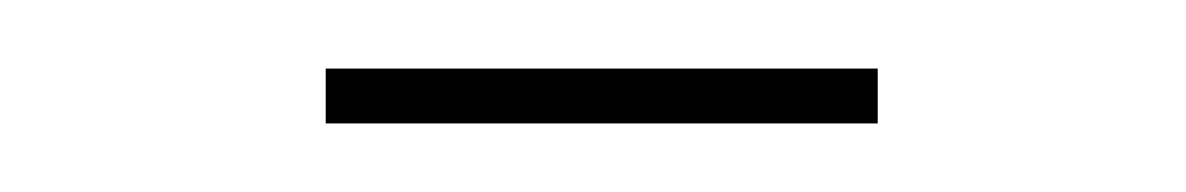

<svg xmlns="http://www.w3.org/2000/svg" viewBox="-20 -675 346 56"><path d="M75 -655H236V-639H75Z"/></svg>

Font: Big Shoulders Thin
Style: Regular
Weight: 100
Designer: Patric King
Foundry: XO Type Co
Version: Version 2.002